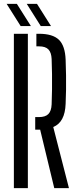

<svg xmlns="http://www.w3.org/2000/svg" viewBox="-20 -975 403 995"><path d="M261.2 0 188.1 -303H162.5V-368.2H181.4Q215.3 -368.2 230.7 -384.1Q246.1 -400 247.6 -433.9Q249.1 -472.4 249.6 -512Q250.1 -551.7 249.6 -591.2Q249.1 -630.6 247.6 -669Q246.1 -703.1 230.9 -718.9Q215.7 -734.8 182.2 -734.8H168.5V-800H182.2Q253.2 -800 285.3 -768.9Q317.4 -737.7 320.1 -665.8Q321.9 -622.3 322.3 -584Q322.8 -545.7 322.3 -509.6Q321.9 -473.5 320.1 -437.2Q316.8 -341.6 256 -316.7L337.3 0ZM51.9 0V-800H124.4V0ZM87 -840 14.5 -954.8H67.5L140.1 -840ZM191.2 -840 118.7 -954.8H171.8L244.3 -840Z"/></svg>

Font: Big Shoulders Stencil Display SC Thin
Style: Regular
Weight: 100
Designer: Patric King
Foundry: XO Type Co
Version: Version 2.001